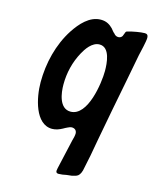

<svg xmlns="http://www.w3.org/2000/svg" viewBox="-116 -644 748 933"><g transform="rotate(15 257.5 -177.5)"><path d="M256 199C256 207 260 211 269 211C282 211 295 209 308 206C318 205 327 204 335 203C343 200 349 200 356 197C367 193 375 182 380 164C392 111 402 57 411 4C431 -101 450 -206 471 -310L497 -446C502 -469 515 -520 515 -539C515 -552 509 -558 498 -558C477 -558 438 -551 415 -544C406 -543 405 -538 402 -529C402 -528 402 -528 401 -527L400 -524C400 -523 400 -523 399 -522C398 -519 398 -517 395 -514C391 -509 385 -506 377 -506C368 -506 360 -511 355 -518C348 -523 343 -531 336 -539C321 -554 304 -566 275 -566C218 -566 175 -516 146 -472C94 -392 70 -293 70 -197C70 -119 97 8 182 8C201 8 218 1 233 -7C240 -11 247 -15 254 -18C262 -22 268 -24 273 -24C290 -24 299 -14 299 1C299 9 295 28 292 36C281 87 269 135 258 186C257 193 256 197 256 199ZM247 -96C190 -96 180 -172 180 -215C180 -274 194 -331 222 -382C235 -406 262 -448 300 -448C353 -448 358 -368 358 -330C358 -270 334 -96 247 -96Z"/></g></svg>

Font: Bangerz
Style: Regular
Weight: 400
Designer: vernon adams
Foundry: Vernon Adams
Version: Version 2.10;December 28, 2023;FontCreator 13.0.0.2683 64-bi